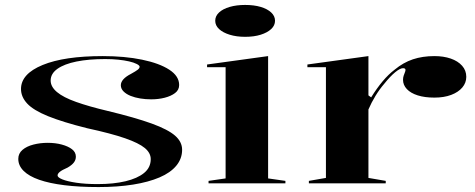

<svg xmlns="http://www.w3.org/2000/svg" viewBox="-20 -742 1924 777"><path d="M379 15Q301 15 240.5 7.5Q180 0 138.5 -14.5Q97 -29 75.5 -50.5Q54 -72 54 -99Q54 -121 71 -135.5Q88 -150 115.5 -157Q143 -164 173 -164Q204 -164 230 -157Q256 -150 271.5 -138Q287 -126 287 -108Q287 -95 279 -84.5Q271 -74 254 -64Q231 -54 222 -46.5Q213 -39 213 -32Q213 -24 232.5 -16Q252 -8 289 -2.5Q326 3 375 3Q440 3 488 -8.5Q536 -20 563 -42Q590 -64 590 -98Q590 -123 566 -143Q542 -163 486 -182.5Q430 -202 333 -223Q233 -248 174 -272Q115 -296 90 -323Q65 -350 65 -382Q65 -443 152.5 -479Q240 -515 396 -515Q485 -515 555 -500.5Q625 -486 665 -460Q705 -434 705 -398Q705 -378 688.5 -365.5Q672 -353 646.5 -346.5Q621 -340 592 -340Q569 -340 547.5 -343.5Q526 -347 508.5 -354Q491 -361 480 -372Q469 -383 469 -397Q469 -422 510 -443Q530 -454 537.5 -460Q545 -466 545 -472Q545 -477 533.5 -483Q522 -489 502.5 -493.5Q483 -498 458.5 -500.5Q434 -503 406 -503Q339 -503 289.5 -493Q240 -483 212.5 -463.5Q185 -444 185 -416Q185 -391 210.5 -369.5Q236 -348 288 -329.5Q340 -311 416 -293Q528 -266 594 -242Q660 -218 688.5 -193Q717 -168 717 -136Q717 -100 693.5 -71.5Q670 -43 625.5 -24Q581 -5 518.5 5Q456 15 379 15Z M972 -593Q937 -593 909.5 -601.5Q882 -610 866.5 -624.5Q851 -639 851 -658Q851 -677 866.5 -691.5Q882 -706 909.5 -714Q937 -722 972 -722Q1008 -722 1035 -714Q1062 -706 1077.5 -691.5Q1093 -677 1093 -658Q1093 -639 1077.5 -624.5Q1062 -610 1035 -601.5Q1008 -593 972 -593ZM824 0V-10L893 -20V-470H818V-481L1065 -515V-20L1135 -10V0Z M1230 0V-10L1299 -22V-470H1224V-481L1471 -515V-356L1482 -348Q1505 -385 1528.5 -413Q1552 -441 1577 -460Q1612 -489 1651 -502Q1690 -515 1738 -515Q1775 -515 1804 -505Q1833 -495 1850 -476Q1867 -457 1867 -431Q1867 -407 1851 -388Q1835 -369 1806 -358Q1777 -347 1738 -347Q1699 -347 1670.5 -356Q1642 -365 1626.5 -381.5Q1611 -398 1611 -419Q1611 -428 1613.5 -435.5Q1616 -443 1618.5 -449Q1621 -455 1621 -459Q1621 -466 1611 -466Q1599 -466 1579 -449.5Q1559 -433 1535 -403Q1516 -381 1499.5 -354Q1483 -327 1471 -299V-22L1541 -10V0Z"/></svg>

Font: Kalnia SemiExpanded
Style: Regular
Weight: 400
Width: 6
Designer: Frida Medrano
Foundry: Frida Medrano
Version: Version 1.105